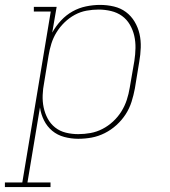

<svg xmlns="http://www.w3.org/2000/svg" viewBox="-72 -558 692 783"><path d="M-52 205V186H19L135 -511H66V-530H159L141 -425Q156 -452 177 -474.5Q198 -497 224 -511.5Q250 -526 279 -532Q308 -538 336 -538Q365 -538 392.5 -531.5Q420 -525 441.5 -509Q463 -493 477 -469.5Q491 -446 497 -419.5Q503 -393 502 -364Q501 -335 496 -307L478 -197Q473 -170 464.5 -143Q456 -116 440.5 -92Q425 -68 403 -48Q381 -28 355 -15Q329 -2 302 3Q275 8 247 8Q218 8 190 0.5Q162 -7 141 -24.5Q120 -42 107.5 -67Q95 -92 91 -120L40 186H134V205ZM247 -11Q272 -11 297 -15.5Q322 -20 345.5 -32Q369 -44 389 -62.5Q409 -81 423 -103.5Q437 -126 445 -150.5Q453 -175 457 -200L476 -310Q480 -336 480.5 -362Q481 -388 475.5 -412Q470 -436 457.5 -457.5Q445 -479 425.5 -493Q406 -507 381 -513Q356 -519 330 -519Q306 -519 281 -514.5Q256 -510 233 -497.5Q210 -485 191 -466.5Q172 -448 158.5 -426Q145 -404 137.5 -380Q130 -356 126 -331L108 -221Q103 -196 102 -170Q101 -144 106 -120Q111 -96 122.5 -74.5Q134 -53 153 -38Q172 -23 196.5 -17Q221 -11 247 -11Z"/></svg>

Font: Iosevka Curly Slab ThEx
Style: Italic
Weight: 100
Width: 7
Italic angle: -9°
Monospace: yes
Designer: Belleve Invis
Foundry: Belleve Invis
Version: Version 11.1.0; ttfautohint (v1.8.3)